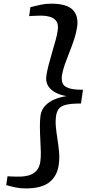

<svg xmlns="http://www.w3.org/2000/svg" viewBox="-20 -869 513 1048"><path d="M259 -849Q344 -849 377 -815.5Q410 -782 401 -721Q395.5 -686.5 384 -652Q372.5 -617.5 359 -584Q345.5 -550.5 334.2 -518.5Q323 -486.5 318 -457Q315 -434 321 -416.2Q327 -398.5 352.5 -388.8Q378 -379 433 -379L422 -304Q367 -304 339 -296.8Q311 -289.5 300.2 -274.2Q289.5 -259 286 -236.5Q282 -206.5 285.2 -174Q288.5 -141.5 294 -107.2Q299.5 -73 302.5 -38.2Q305.5 -3.5 300.5 31.5Q291.5 93 248.8 126.2Q206 159.5 121 159.5Q91.5 159.5 66.2 154.2Q41 149 14 141.5L21 93Q27 93.5 40.2 94.2Q53.5 95 66.8 95Q80 95 85.5 95Q112 95 136.2 88.5Q160.5 82 177.8 64.2Q195 46.5 200 14Q203.5 -9 202.8 -41Q202 -73 200 -108.2Q198 -143.5 197.8 -177.2Q197.5 -211 201 -237.5Q206 -270.5 227 -292.5Q248 -314.5 279 -327Q310 -339.5 343.5 -344.5Q311.5 -349.5 284.5 -363Q257.5 -376.5 243 -399.5Q228.5 -422.5 233 -455.5Q237 -482 245.5 -514.8Q254 -547.5 264.2 -582Q274.5 -616.5 283 -647.5Q291.5 -678.5 295 -702Q300 -735.5 287.8 -753Q275.5 -770.5 253.2 -777Q231 -783.5 204.5 -783.5Q198 -783.5 184.8 -783.2Q171.5 -783 158.2 -782.2Q145 -781.5 139 -781L146 -830Q175.5 -837.5 202.2 -843.2Q229 -849 259 -849Z"/></svg>

Font: Merriweather Light 18pt Medium
Style: Italic
Weight: 500
Italic angle: -7.8°
Version: Version 2.101